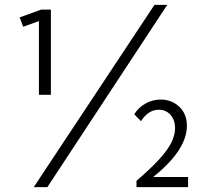

<svg xmlns="http://www.w3.org/2000/svg" viewBox="-20 -772 857 792"><path d="M175.3 0H119.1L617.2 -752H669.9ZM189.9 -380.9H140.6V-685.1L75.7 -661.6L61 -700.2L149.9 -732.4H189.9ZM755.9 0H543V-25.9Q600.1 -75.2 635.3 -113.3Q670.4 -151.4 686.3 -182.9Q702.1 -214.4 702.1 -243.2Q702.1 -277.3 683.3 -298.3Q664.6 -319.3 635.3 -319.3Q591.3 -319.3 561.5 -272L533.7 -300.8Q552.2 -329.6 581.1 -345.5Q609.9 -361.3 642.6 -361.3Q688.5 -361.3 719.7 -331.5Q751 -301.8 751 -252.4Q751 -218.8 734.6 -183.3Q718.3 -147.9 687 -112.3Q655.8 -76.7 611.8 -42H755.9Z"/></svg>

Font: Kumbh Sans
Style: Regular
Weight: 400
Version: Version 1.005